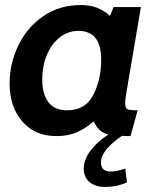

<svg xmlns="http://www.w3.org/2000/svg" viewBox="-20 -528 624 759"><path d="M524 -92 496 10Q472 10 462 9Q379 66 379 114Q379 132 388.5 141Q398 150 416 150Q445 150 475 138L482 193Q442 211 395 211Q358 211 335 192.5Q312 174 311 141Q311 102 338.5 66.5Q366 31 408 4Q387 -2 374.5 -13.5Q362 -25 350 -48Q319 -21 284.5 -5.5Q250 10 203 10Q118 10 68 -48Q18 -106 18 -198Q18 -277 52.5 -348.5Q87 -420 151 -464Q215 -508 299 -508Q337 -508 364.5 -497Q392 -486 415 -465L429 -500H537L479 -158Q475 -135 475 -120Q475 -100 484 -96Q493 -92 524 -92ZM380 -292Q380 -406 290 -406Q249 -406 216 -380Q183 -354 165 -310Q147 -266 147 -214Q147 -157 171 -124.5Q195 -92 245 -92Q319 -92 349.5 -154Q380 -216 380 -292Z"/></svg>

Font: Cabin
Style: Bold Italic
Weight: 700
Italic angle: -7°
Designer: Pablo Impallari
Foundry: Pablo Impallari. http://www.impallari.com Igino Marini. http://www.ikern.com
Version: Version 2.200